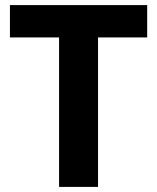

<svg xmlns="http://www.w3.org/2000/svg" viewBox="-20 -734 617 754"><path d="M365 0H212V-587H19V-714H558V-587H365Z"/></svg>

Font: Noto Sans Lao UI
Style: Regular
Weight: 400
Designer: Monotype Design Team
Foundry: Monotype Imaging Inc.
Version: Version 2.000